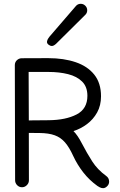

<svg xmlns="http://www.w3.org/2000/svg" viewBox="-20 -986 638 1018"><path d="M408.2 -965.8Q421.9 -965.8 432.1 -955.8Q442.4 -945.8 442.4 -931.6Q442.4 -917.5 432.6 -907.7L276.9 -753.4Q263.7 -741.7 254.4 -742.2Q245.1 -742.7 236.8 -749.5Q228 -756.8 229.2 -765.6Q230.5 -774.4 235.4 -781.7Q240.2 -789.1 242.7 -792L383.3 -955.1Q393.1 -965.8 408.2 -965.8ZM558.6 -22.9Q558.6 -8.8 548.1 1.5Q537.6 11.7 526.9 11.7Q517.1 11.7 508.8 7.1Q500.5 2.4 496.6 0Q453.6 -30.8 421.6 -71.8Q389.6 -112.8 367.7 -160.2Q347.2 -205.1 324.5 -231.2Q301.8 -257.3 270 -268.8Q238.3 -280.3 189.5 -280.8L132.8 -281.2L133.3 -30.8V-29.8Q133.3 -15.1 122.3 -4.2Q111.3 6.8 96.7 6.8Q81.5 6.8 70.8 -4.2Q60.1 -15.1 60.1 -30.3L58.6 -640.6Q58.6 -656.2 69.3 -666.5Q80.1 -676.8 94.7 -677.2L224.6 -677.7H235.8Q318.4 -677.7 381.3 -656.2Q444.3 -634.8 480 -590.1Q515.6 -545.4 515.6 -475.6Q515.6 -426.8 495.1 -389.9Q474.6 -353 441.4 -328.1Q408.2 -303.2 369.6 -291Q391.6 -269 413.1 -227.5Q441.4 -173.3 469.2 -129.9Q497.1 -86.4 543 -53.2Q558.6 -42 558.6 -22.9ZM238.3 -604.5H131.8L132.8 -347.2Q135.3 -347.7 139.2 -347.7L239.3 -348.6Q329.1 -349.6 386.2 -379.2Q443.4 -408.7 443.4 -478Q443.4 -525.9 415.5 -553.5Q387.7 -581.1 341.1 -592.8Q294.4 -604.5 238.3 -604.5Z"/></svg>

Font: Manjari
Style: Regular
Weight: 400
Designer: Santhosh Thottingal <santhosh.thottingal@gmail.com>
Foundry: SMC
Version: Version 2.000